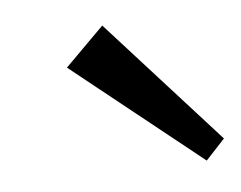

<svg xmlns="http://www.w3.org/2000/svg" viewBox="-30 -816 329 262"><g transform="rotate(-5 135.0 -685.0)"><path d="M270 -615 244 -587 65 -730 118 -783Z"/></g></svg>

Font: Pathway Extreme 8pt Thin 12pt Thin
Style: Italic
Weight: 250
Italic angle: -8°
Version: Version 1.001;gftools[0.9.26]